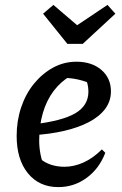

<svg xmlns="http://www.w3.org/2000/svg" viewBox="-20 -754 497 784"><path d="M218 10Q140 10 94 -46.5Q48 -103 48 -199Q48 -261 66.5 -316Q85 -371 119 -412.5Q153 -454 197 -478Q241 -502 292 -502Q355 -502 394 -468.5Q433 -435 433 -381Q433 -341 409.5 -309.5Q386 -278 343 -255.5Q300 -233 241.5 -219.5Q183 -206 114 -202V-246Q234 -260 287.5 -291.5Q341 -323 341 -380Q341 -410 328 -437L359 -409Q330 -422 300 -429Q270 -436 237 -436L268 -444Q228 -421 199 -382.5Q170 -344 155 -292.5Q140 -241 140 -180Q140 -152 145.5 -123.5Q151 -95 163 -69L144 -106Q164 -89 189.5 -81Q215 -73 243 -73Q282 -73 321 -90.5Q360 -108 396 -144L410 -130Q385 -65 333.5 -27.5Q282 10 218 10ZM255 -575 156 -698 198 -734 295 -651 419 -734 451 -698 318 -575Z"/></svg>

Font: Piazzolla Thin SemiBold
Style: Italic
Weight: 600
Italic angle: -11.3°
Version: Version 2.005